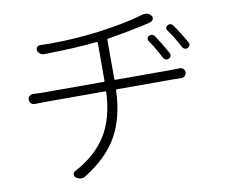

<svg xmlns="http://www.w3.org/2000/svg" viewBox="-82 -836 1165 977"><g transform="rotate(-10 500.0 -347.5)"><path d="M514.6 -432.6Q514.6 -427.7 519.5 -427.7H804.7Q827.1 -427.7 850.6 -428.7Q861.3 -429.7 869.6 -422.4Q877.9 -415 877.9 -403.8Q877.9 -392.6 869.6 -384.8Q861.3 -377 850.6 -377.9Q829.1 -378.9 806.6 -378.9H518.6Q513.7 -378.9 513.7 -375Q508.8 -233.4 454.6 -138.2Q400.4 -43 285.2 28.3Q273.4 36.1 261.7 36.1Q248 36.1 234.4 26.4Q226.6 19.5 227.1 9.3Q227.5 -1 237.3 -5.9Q345.7 -62.5 401.4 -150.9Q457 -239.3 462.9 -375Q462.9 -378.9 459 -378.9H153.3Q121.1 -378.9 94.7 -377.9Q84 -377 75.7 -384.8Q67.4 -392.6 67.4 -403.8Q67.4 -415 75.7 -422.9Q84 -430.7 94.7 -429.7Q125 -427.7 152.3 -427.7H460Q463.9 -427.7 463.9 -432.6V-629.9Q463.9 -633.8 460 -633.8Q355.5 -622.1 184.6 -619.1Q173.8 -619.1 164.6 -626Q155.3 -632.8 152.3 -643.6Q150.4 -653.3 156.2 -660.6Q162.1 -668 171.9 -668Q198.2 -667 225.6 -667Q348.6 -667 478.5 -683.6Q619.1 -702.1 712.9 -730.5Q720.7 -732.4 727.5 -732.4Q745.1 -732.4 757.8 -716.8Q763.7 -709 760.3 -699.2Q756.8 -689.5 747.1 -686.5Q742.2 -684.6 732.4 -681.6Q628.9 -658.2 519.5 -640.6Q514.6 -639.6 514.6 -635.7ZM815.4 -513.7Q819.3 -505.9 816.4 -497.6Q813.5 -489.3 805.7 -486.3Q801.8 -484.4 796.9 -484.4Q793.9 -484.4 790 -485.4Q781.2 -488.3 777.3 -496.1Q750 -549.8 719.7 -593.8Q716.8 -597.7 716.8 -603.5Q716.8 -605.5 717.8 -607.4Q719.7 -615.2 726.6 -618.2Q732.4 -621.1 738.3 -621.1Q749 -621.1 756.8 -610.4Q790 -560.5 815.4 -513.7ZM823.2 -629.9Q819.3 -634.8 819.3 -639.6Q819.3 -641.6 820.3 -643.6Q822.3 -651.4 829.1 -655.3Q835.9 -658.2 840.8 -658.2Q851.6 -658.2 858.4 -647.5Q891.6 -600.6 918.9 -550.8Q921.9 -546.9 921.9 -542Q921.9 -539.1 920.9 -535.2Q918 -527.3 910.2 -523.4Q906.2 -521.5 901.4 -521.5Q898.4 -521.5 894.5 -522.5Q886.7 -525.4 882.8 -532.2Q855.5 -585 823.2 -629.9Z"/></g></svg>

Font: Gen Jyuu Gothic L Monospace Light
Style: Regular
Weight: 300
Designer: [Source Han Sans]
Ryoko NISHIZUKA  (kana & ideographs); Paul D. Hunt (Latin, Greek & Cyrillic); Wenlong ZHANG  (bopomofo
Version: Version 1.002.20150607